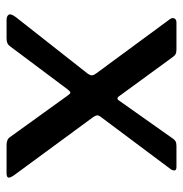

<svg xmlns="http://www.w3.org/2000/svg" viewBox="-6 -564 570 599"><g transform="rotate(90 279.5 -265.0)"><path d="M526 -25Q536 -11 534.5 -5.5Q533 0 521 0H433Q415 0 408 -11L279 -190Q273 -199 269.5 -199Q266 -199 259 -190L125 -11Q118 0 101 0H43Q31 0 26.5 -6.5Q22 -13 34 -29L211 -254Q216 -262 215.5 -267Q215 -272 210 -279L40 -510Q35 -517 38 -523.5Q41 -530 51 -530H134Q144 -530 149 -527.5Q154 -525 158 -519L280 -352Q288 -340 295 -352L413 -519Q417 -525 422 -527.5Q427 -530 437 -530H501Q511 -530 512 -525Q513 -520 509 -513L346 -295Q340 -288 340.5 -282.5Q341 -277 346 -270L526 -25Z"/></g></svg>

Font: Libre Franklin Thin Medium
Style: Regular
Weight: 500
Version: Version 3.000